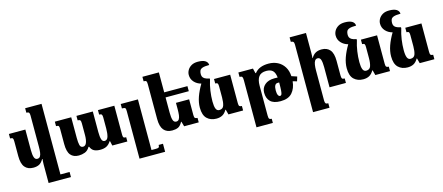

<svg xmlns="http://www.w3.org/2000/svg" viewBox="-60 -1499 5752 2491"><g transform="rotate(-15 2815.5 -253.5)"><path d="M218 13Q143 13 104 -34Q65 -81 65 -182V-378Q65 -411 58 -421.5Q51 -432 22 -432V-492H243V-217Q243 -154 254.5 -119.5Q266 -85 296 -85Q322 -85 334.5 -104.5Q347 -124 351 -157.5Q355 -191 355 -233V-651Q355 -680 346.5 -690Q338 -700 312 -700V-760H532V188H655V256H355V3Q355 -15 356.5 -32Q358 -49 359 -66H354Q327 -19 294.5 -3Q262 13 218 13Z M1218 -492H1438V-102Q1438 -77 1445 -67Q1452 -57 1481 -57V0H1279L1265 -63H1260Q1233 -21 1199.5 -4Q1166 13 1115 13Q1067 13 1034.5 -3Q1002 -19 984 -63H976Q950 -17 910 -2Q870 13 828 13Q756 13 718.5 -32Q681 -77 681 -180V-384Q681 -415 673.5 -423.5Q666 -432 639 -432V-492H859V-215Q859 -152 868 -117.5Q877 -83 909 -83Q942 -83 957 -121.5Q972 -160 972 -221V-379Q972 -411 963.5 -421.5Q955 -432 929 -432V-492H1149V-215Q1149 -152 1160 -117.5Q1171 -83 1199 -83Q1235 -83 1247.5 -125.5Q1260 -168 1260 -233V-381Q1260 -410 1252.5 -421Q1245 -432 1218 -432Z M1920 148V256H1576V-383Q1576 -415 1568 -423.5Q1560 -432 1536 -432H1524V-492H1755V188H1814Q1843 188 1852.5 181Q1862 174 1862 148Z M2397 -321V-109Q2397 -78 2407 -69Q2417 -60 2440 -60V0H2244L2225 -66H2220Q2193 -15 2160 -1Q2127 13 2083 13Q2008 13 1969 -34Q1930 -81 1930 -182V-646Q1930 -679 1923 -689.5Q1916 -700 1887 -700V-760H2108V-492H2420V-424H2108V-217Q2108 -154 2119.5 -119.5Q2131 -85 2162 -85Q2187 -85 2199.5 -104.5Q2212 -124 2216 -157.5Q2220 -191 2220 -233V-321Z M2676 13Q2599 13 2551 -33Q2503 -79 2503 -180Q2503 -249 2529 -323Q2555 -397 2603 -477Q2546 -492 2510 -532Q2474 -572 2474 -627Q2474 -660 2491.5 -691Q2509 -722 2543.5 -742.5Q2578 -763 2631 -763Q2697 -763 2730 -742Q2763 -721 2764 -684Q2703 -684 2674 -674Q2645 -664 2636 -644.5Q2627 -625 2627 -597Q2627 -579 2633.5 -563Q2640 -547 2661 -534Q2682 -521 2725 -513V-499Q2703 -430 2692.5 -357.5Q2682 -285 2682 -215Q2682 -150 2695.5 -117.5Q2709 -85 2740 -85Q2788 -85 2802 -126.5Q2816 -168 2816 -233V-383Q2816 -412 2809 -422Q2802 -432 2777 -432V-492H2994V-109Q2994 -78 3003.5 -69Q3013 -60 3036 -60V0H2839L2821 -68H2816Q2790 -23 2756 -5Q2722 13 2676 13Z M3147 256V-377Q3147 -411 3139 -422Q3131 -433 3104 -433V-492H3300L3316 -426H3323Q3355 -466 3401.5 -484Q3448 -502 3510 -502Q3578 -502 3632 -474.5Q3686 -447 3719 -394.5Q3752 -342 3756 -268Q3792 -258 3828 -244L3810 -184Q3783 -193 3755 -200Q3746 -106 3695 -48Q3644 10 3539 10Q3446 10 3402.5 -32.5Q3359 -75 3359 -151Q3359 -216 3406 -257Q3453 -298 3536 -298Q3558 -298 3580 -297Q3573 -362 3544.5 -390Q3516 -418 3458 -418Q3388 -418 3357 -377Q3326 -336 3326 -254V145Q3326 181 3335 190.5Q3344 200 3367 200V256ZM3512 -141Q3512 -99 3522.5 -78.5Q3533 -58 3549 -58Q3562 -58 3569 -71Q3576 -84 3579 -121Q3582 -158 3582 -230Q3571 -230 3562 -230Q3512 -230 3512 -141Z M4417 -60V0H4197V-273Q4197 -336 4186 -370Q4175 -404 4144 -404Q4120 -404 4107 -384.5Q4094 -365 4089 -331.5Q4084 -298 4084 -258V146Q4084 175 4092.5 185.5Q4101 196 4128 196V256H3907V-651Q3907 -680 3896.5 -690Q3886 -700 3864 -700V-760H4084V-492Q4084 -474 4083 -456.5Q4082 -439 4081 -423H4085Q4107 -463 4140.5 -482.5Q4174 -502 4224 -502Q4295 -502 4334.5 -456Q4374 -410 4374 -308V-114Q4374 -81 4381.5 -70.5Q4389 -60 4417 -60Z M4649 13Q4572 13 4524 -33Q4476 -79 4476 -180Q4476 -249 4502 -323Q4528 -397 4576 -477Q4519 -492 4483 -532Q4447 -572 4447 -627Q4447 -660 4464.5 -691Q4482 -722 4516.5 -742.5Q4551 -763 4604 -763Q4670 -763 4703 -742Q4736 -721 4737 -684Q4676 -684 4647 -674Q4618 -664 4609 -644.5Q4600 -625 4600 -597Q4600 -579 4606.5 -563Q4613 -547 4634 -534Q4655 -521 4698 -513V-499Q4676 -430 4665.5 -357.5Q4655 -285 4655 -215Q4655 -150 4668.5 -117.5Q4682 -85 4713 -85Q4761 -85 4775 -126.5Q4789 -168 4789 -233V-383Q4789 -412 4782 -422Q4775 -432 4750 -432V-492H4967V-109Q4967 -78 4976.5 -69Q4986 -60 5009 -60V0H4812L4794 -68H4789Q4763 -23 4729 -5Q4695 13 4649 13Z M5245 13Q5168 13 5120 -33Q5072 -79 5072 -180Q5072 -249 5098 -323Q5124 -397 5172 -477Q5115 -492 5079 -532Q5043 -572 5043 -627Q5043 -660 5060.5 -691Q5078 -722 5112.5 -742.5Q5147 -763 5200 -763Q5266 -763 5299 -742Q5332 -721 5333 -684Q5272 -684 5243 -674Q5214 -664 5205 -644.5Q5196 -625 5196 -597Q5196 -579 5202.5 -563Q5209 -547 5230 -534Q5251 -521 5294 -513V-499Q5272 -430 5261.5 -357.5Q5251 -285 5251 -215Q5251 -150 5264.5 -117.5Q5278 -85 5309 -85Q5357 -85 5371 -126.5Q5385 -168 5385 -233V-383Q5385 -412 5378 -422Q5371 -432 5346 -432V-492H5563V-109Q5563 -78 5572.5 -69Q5582 -60 5605 -60V0H5408L5390 -68H5385Q5359 -23 5325 -5Q5291 13 5245 13Z"/></g></svg>

Font: Noto Serif Armenian SemiCondensed Black
Style: Regular
Weight: 900
Width: 4
Designer: Monotype Design Team
Foundry: Monotype Imaging Inc.
Version: Version 2.008; ttfautohint (v1.8.4.7-5d5b)